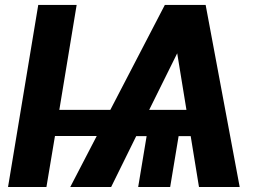

<svg xmlns="http://www.w3.org/2000/svg" viewBox="-20 -747 1071 767"><path d="M286.2 -727.3H132.8L12.1 0H165.5L199.6 -203.8H366.5L260.7 0H424L524.1 -203.1H565.7L532 0H659.8L693.5 -203.1H741.8L774.9 0H937.5L801.5 -727.3H638.5L420.8 -308.2H217ZM576 -308.2 687.9 -534.1 724.8 -308.2Z"/></svg>

Font: Margiela Sans
Style: Bold Italic
Weight: 700
Italic angle: -9.39999°
Designer: Stefan Endress, Andreas Faust
Version: Version 1.100;FEAKit 1.0